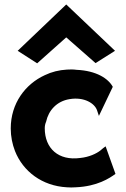

<svg xmlns="http://www.w3.org/2000/svg" viewBox="-20 -815 561 858"><path d="M59 -588 146 -532 276 -648 407 -533 494 -588 276 -795ZM180 -242C180 -252 182 -262 186 -271C197 -322 234 -363 291 -372C356 -383 404 -353 414 -321L422 -297L484 -427C464 -464 411 -499 322 -503C308 -505 292 -505 279 -504C244 -502 211 -494 180 -479C93 -439 28 -353 28 -241C28 -205 35 -171 47 -140C83 -49 168 16 279 22C291 23 306 23 318 22C415 18 470 -19 496 -38L452 -161L441 -153C436 -149 432 -145 428 -142C411 -129 379 -113 338 -109C242 -96 180 -151 180 -242Z"/></svg>

Font: Bluebird
Style: SfBd
Weight: 700
Designer: Jasper
Foundry: Cannot Into Space Fonts
Version: Version 0.98